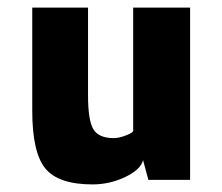

<svg xmlns="http://www.w3.org/2000/svg" viewBox="-20 -474 586 506"><path d="M357 -52Q351 -27 310 -7.5Q269 12 224 12Q134 12 99.5 -30Q65 -72 65 -182V-454H212V-223Q212 -157 226 -133.5Q240 -110 280 -110Q293 -110 311.5 -117Q330 -124 331 -129V-454H481V0H371Z"/></svg>

Font: Tajawal Black
Style: Regular
Weight: 900
Designer: Boutros Fonts
Foundry: Created by Boutros International 2017
Version: Version 1.700